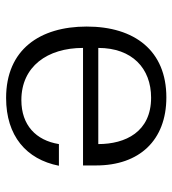

<svg xmlns="http://www.w3.org/2000/svg" viewBox="12 -564 565 629"><g transform="rotate(90 294.5 -249.5)"><path d="M67 -251C67 -98 142 13 301 13C425 13 502 -53 523 -160H452C440 -85 390 -37 308 -37C198 -37 137 -122 137 -239H522V-282C522 -423 440 -512 299 -512C146 -512 67 -408 67 -251ZM137 -289C137 -400 204 -462 300 -462C412 -462 452 -378 452 -289Z"/></g></svg>

Font: Perun Light
Style: Regular
Weight: 300
Foundry: Copyright (c) Stefan Peev, Context Ltd, 2016
Version: Version 1.089